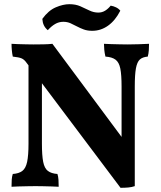

<svg xmlns="http://www.w3.org/2000/svg" viewBox="-20 -888 766 916"><path d="M555 8 107 -588Q96 -604 83 -609.5Q70 -615 41 -618Q38 -632 36.5 -648Q35 -664 35 -679Q46 -678 65.5 -677.5Q85 -677 105 -676.5Q125 -676 139 -676Q162 -676 188 -676.5Q214 -677 230 -679L574 -216ZM35 3Q35 -16 36 -31Q37 -46 41 -58Q70 -60 86.5 -72.5Q103 -85 109.5 -116Q116 -147 116 -203V-613L180 -608V-203Q180 -147 186 -116Q192 -85 208.5 -72.5Q225 -60 254 -58Q258 -46 259 -30Q260 -14 260 3Q246 2 226 1.5Q206 1 186 0.5Q166 0 150 0Q134 0 111.5 0.5Q89 1 68 1.5Q47 2 35 3ZM555 8 560 -139V-475Q560 -531 554 -561Q548 -591 531 -603.5Q514 -616 483 -618Q479 -635 477.5 -650.5Q476 -666 476 -679Q491 -678 511.5 -677.5Q532 -677 553 -676.5Q574 -676 590 -676Q613 -676 642.5 -677Q672 -678 691 -679Q691 -664 690 -648.5Q689 -633 685 -618Q660 -616 647 -604Q634 -592 628.5 -562Q623 -532 623 -475V0Q609 5 592 6.5Q575 8 555 8ZM420 -741Q397 -741 379.5 -747.5Q362 -754 347 -762Q332 -770 316.5 -777Q301 -784 282 -784Q261 -784 243 -773.5Q225 -763 208 -744Q195 -755 189 -768Q183 -781 182 -798Q211 -838 246 -853Q281 -868 311 -868Q341 -868 363.5 -858Q386 -848 406.5 -838Q427 -828 449 -828Q467 -828 481.5 -837Q496 -846 508 -861Q521 -859 533.5 -853Q546 -847 554 -837Q530 -790 495.5 -765.5Q461 -741 420 -741Z"/></svg>

Font: Vollkorn
Style: Bold
Weight: 700
Designer: Friedrich Althausen
Foundry: Friedrich Althausen
Version: Version 5.000